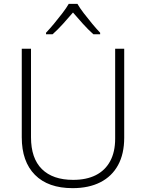

<svg xmlns="http://www.w3.org/2000/svg" viewBox="-20 -967 758 997"><path d="M625 -252Q625 -168 593 -109.5Q561 -51 501 -20.5Q441 10 357 10Q230 10 161.5 -59Q93 -128 93 -254V-714H141V-254Q141 -145 197.5 -89Q254 -33 360 -33Q429 -33 477.5 -57.5Q526 -82 552 -130Q578 -178 578 -247V-714H625ZM382 -947Q394 -926 415 -898.5Q436 -871 458.5 -844Q481 -817 500 -797V-789H465Q438 -813 410 -844Q382 -875 359 -902Q336 -875 308 -844Q280 -813 253 -789H219V-797Q238 -817 260.5 -844Q283 -871 304 -898.5Q325 -926 337 -947Z"/></svg>

Font: Noto Sans Oriya ExtraLight
Style: Regular
Weight: 250
Version: Version 2.003